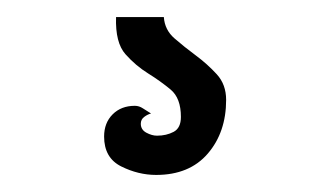

<svg xmlns="http://www.w3.org/2000/svg" viewBox="-20 -37 378 225"><path d="M172 -17Q173 -2 184.5 8Q196 18 209.5 28Q223 38 234 50Q245 62 245 80Q245 118 223.5 143Q202 168 163 168Q142 168 122 158Q102 148 102 123Q102 107 112 97Q122 87 138 87Q143 87 147.5 90Q152 93 157 96Q153 97 149 100Q145 103 145 108Q145 115 151.5 118.5Q158 122 164 122Q175 122 183.5 117.5Q192 113 192 100Q192 78 180 68Q168 58 153.5 49Q139 40 127 26.5Q115 13 116 -17Z"/></svg>

Font: Gloria
Style: Regular
Weight: 400
Designer: Peter Wiegel
Foundry: Peter Wiegel
Version: Version 1.000